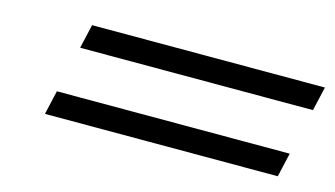

<svg xmlns="http://www.w3.org/2000/svg" viewBox="-43 -539 834 478"><g transform="rotate(15 373.5 -300.0)"><path d="M690.9 -178.2H90.8L105 -240.2H705.1ZM732.9 -359.9H132.8L147 -421.9H747.1Z"/></g></svg>

Font: Perun
Style: Italic
Weight: 400
Italic angle: -12°
Foundry: Stefan Peev, Context Ltd
Version: Version 001.000